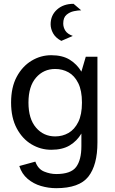

<svg xmlns="http://www.w3.org/2000/svg" viewBox="-20 -793 600 1005"><path d="M274 192Q234 192 194.5 180.5Q155 169 124.5 143Q94 117 81 76L165 53Q179 92 211 105Q243 118 274 118Q351 118 378.5 81Q406 44 406 -28V-94Q383 -55 345 -32Q307 -9 248 -9Q193 -9 145 -37.5Q97 -66 67.5 -121.5Q38 -177 38 -256Q38 -336 67.5 -391Q97 -446 145 -475Q193 -504 248 -504Q307 -504 345 -480.5Q383 -457 406 -418L429 -496H490V-47Q490 71 442.5 131.5Q395 192 274 192ZM269 -79Q307 -79 338.5 -97Q370 -115 389.5 -154Q409 -193 409 -256Q409 -319 389.5 -358Q370 -397 338.5 -414.5Q307 -432 269 -432Q208 -432 168.5 -386.5Q129 -341 129 -256Q129 -171 168.5 -125Q208 -79 269 -79ZM365 -773 405 -739Q389 -739 367 -734.5Q345 -730 328 -715.5Q311 -701 311 -670Q311 -650 322 -632.5Q333 -615 361 -605L301 -579Q271 -595 258 -618.5Q245 -642 245 -666Q245 -713 278.5 -743Q312 -773 365 -773Z"/></svg>

Font: Atkinson Hyperlegible
Style: Regular
Weight: 400
Designer: Elliott Scott, Megan Eiswerth, Linus Boman, Theodore Petrosky
Foundry: Braille Institute
Version: Version 1.006; ttfautohint (v1.8.3)